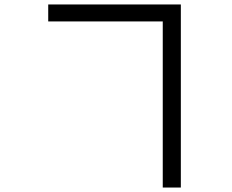

<svg xmlns="http://www.w3.org/2000/svg" viewBox="-20 -790 1040 860"><path d="M196 -694H709V50H790V-770H196Z"/></svg>

Font: Source Han Sans TC
Style: Regular
Weight: 400
Designer: Ryoko NISHIZUKA 西塚涼子 (kana, bopomofo & ideographs); Paul D. Hunt (Latin, Greek & Cyrillic); Sandoll Communications 산돌커뮤니
Foundry: Adobe
Version: Version 2.002;hotconv 1.0.116;makeotfexe 2.5.65601